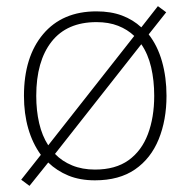

<svg xmlns="http://www.w3.org/2000/svg" viewBox="-20 -577 621 625"><path d="M522 -265Q522 -186 496.5 -123.5Q471 -61 419.5 -25.5Q368 10 289 10Q240 10 202.5 -5.5Q165 -21 137 -48L76 28L49 8L113 -73Q86 -110 72 -158.5Q58 -207 58 -265Q58 -392 120.5 -466Q183 -540 294 -540Q341 -540 377 -526.5Q413 -513 440 -488L494 -557L521 -537L464 -465Q493 -428 507.5 -376.5Q522 -325 522 -265ZM98 -265Q98 -217 107.5 -176Q117 -135 137 -104L417 -460Q395 -481 364.5 -493Q334 -505 294 -505Q198 -505 148 -441.5Q98 -378 98 -265ZM482 -265Q482 -315 472 -358Q462 -401 440 -433L159 -76Q182 -52 215 -38.5Q248 -25 289 -25Q356 -25 398.5 -55.5Q441 -86 461.5 -140.5Q482 -195 482 -265Z"/></svg>

Font: Noto Sans Symbols ExtraLight
Style: Regular
Weight: 250
Version: Version 2.002